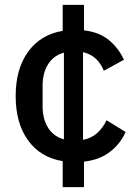

<svg xmlns="http://www.w3.org/2000/svg" viewBox="-20 -650 570 784"><path d="M323 114H236V8Q145 -7 94.5 -77Q44 -147 44 -258Q44 -369 95 -439Q146 -509 236 -524V-630H323V-526Q385 -519 424.5 -486.5Q464 -454 486 -406L404 -361Q392 -391 371 -410.5Q350 -430 319 -437V-79Q352 -85 376 -106Q400 -127 415 -159L493 -111Q471 -62 428.5 -29.5Q386 3 323 10ZM154 -215Q154 -165 176 -129Q198 -93 241 -81V-435Q198 -423 176 -387Q154 -351 154 -301Z"/></svg>

Font: IBM Plex Sans Medium
Style: Regular
Weight: 500
Designer: Mike Abbink, Paul van der Laan, Pieter van Rosmalen
Foundry: Bold Monday
Version: Version 3.201